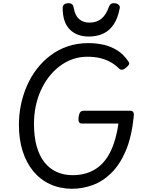

<svg xmlns="http://www.w3.org/2000/svg" viewBox="-20 -1159 916 1198"><path d="M427 19Q352 18 291 -10.5Q230 -39 187 -91.5Q144 -144 121 -217Q98 -290 98 -380Q98 -443 110.5 -504.5Q123 -566 148 -623.5Q173 -681 210 -729Q247 -777 295.5 -813.5Q344 -850 403 -870Q462 -890 531 -890Q582 -890 627.5 -879.5Q673 -869 712 -844.5Q751 -820 780 -777Q789 -765 784.5 -756.5Q780 -748 768 -738Q754 -726 743.5 -724Q733 -722 722 -732Q698 -756 669 -772Q640 -788 604.5 -796.5Q569 -805 525 -805Q476 -805 432.5 -789.5Q389 -774 351.5 -745.5Q314 -717 284.5 -678.5Q255 -640 234 -593Q213 -546 202.5 -494Q192 -442 192 -386Q192 -307 208.5 -247.5Q225 -188 256.5 -147.5Q288 -107 333 -86.5Q378 -66 433 -66Q479 -66 518.5 -78Q558 -90 590.5 -114Q623 -138 648.5 -176.5Q674 -215 691.5 -267.5Q709 -320 719 -388H493Q478 -388 473 -397Q468 -406 470 -428Q474 -451 481 -459.5Q488 -468 503 -468H791Q806 -468 811.5 -459.5Q817 -451 814 -428Q801 -303 764.5 -217.5Q728 -132 674.5 -79.5Q621 -27 557.5 -4Q494 19 427 19ZM534 -931Q459 -931 415 -975.5Q371 -1020 371 -1110Q371 -1124 380.5 -1131.5Q390 -1139 407 -1139Q423 -1139 430.5 -1131.5Q438 -1124 440 -1110Q448 -1063 473 -1040.5Q498 -1018 539 -1018Q584 -1018 613 -1042.5Q642 -1067 657 -1110Q662 -1125 669 -1132Q676 -1139 691 -1139Q709 -1139 719.5 -1130Q730 -1121 727 -1108Q716 -1047 690 -1007.5Q664 -968 624.5 -949.5Q585 -931 534 -931Z"/></svg>

Font: Playwrite GB S
Style: Italic
Weight: 400
Italic angle: -7°
Designer: Veronika Burian, José Scaglione
Foundry: TypeTogether
Version: Version 1.000